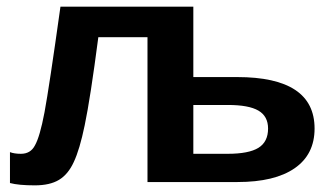

<svg xmlns="http://www.w3.org/2000/svg" viewBox="-20 -548 1009 578"><path d="M695 0H424V-436H276Q252 -252 235 -171Q220 -98 202 -60Q185 -23 157.5 -6.5Q130 10 85 10Q36 10 10 3V-90Q23 -85 43 -85Q72 -85 85 -110Q100 -136 114 -210Q128 -285 162 -528H562V-316H694Q927 -316 927 -161Q927 -83 867 -41.5Q807 0 695 0ZM562 -232V-85H665Q729 -85 758 -103Q787 -121 787 -161Q787 -198 758 -215Q729 -232 666 -232Z"/></svg>

Font: Libra Sans
Style: Bold
Weight: 700
Foundry: Context Ltd
Version: Version 1.000